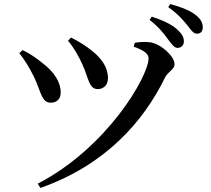

<svg xmlns="http://www.w3.org/2000/svg" viewBox="-20 -869 1040 946"><path d="M808 -675C826 -651 839 -633 854 -633C873 -633 886 -646 886 -665C886 -685 877 -702 854 -723C826 -749 782 -769 728 -787L717 -771C763 -735 789 -702 808 -675ZM901 -747C921 -722 932 -703 950 -703C969 -703 979 -715 979 -734C979 -757 969 -776 943 -796C917 -817 874 -834 819 -849L809 -834C859 -798 881 -771 901 -747ZM315 -668C341 -639 367 -593 384 -556C417 -487 416 -430 462 -430C488 -430 512 -448 512 -484C512 -537 480 -582 433 -619C400 -645 370 -664 330 -684ZM75 -607C100 -576 124 -538 147 -491C182 -419 184 -363 230 -363C264 -363 280 -386 279 -415C279 -463 247 -516 187 -560C164 -579 127 -606 91 -622ZM179 57C501 -56 689 -273 793 -487C809 -518 840 -526 840 -553C840 -592 771 -655 717 -661C692 -664 664 -662 644 -658L639 -639C689 -621 712 -604 712 -582C712 -493 508 -141 166 36Z"/></svg>

Font: Noto Serif HK SemiBold
Style: Regular
Weight: 600
Designer: Ryoko NISHIZUKA 西塚涼子 (kana & ideographs); Frank Grießhammer (Latin, Greek & Cyrillic); Wenlong ZHANG 张文龙 (bopomofo); San
Foundry: Adobe
Version: Version 2.001;hotconv 1.1.0;makeotfexe 2.6.0